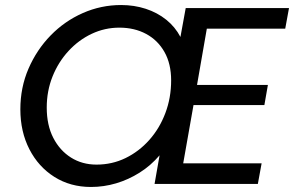

<svg xmlns="http://www.w3.org/2000/svg" viewBox="-20 -732 1170 764"><path d="M342 12Q260 12 196.5 -28Q133 -68 97 -138Q61 -208 61 -297Q61 -384 93.5 -459Q126 -534 181.5 -591Q237 -648 309.5 -680Q382 -712 462 -712Q514 -712 560 -697Q606 -682 641.5 -653.5Q677 -625 698 -585L719 -700H1130L1115 -618H803L764 -394H1046L1032 -314H750L709 -82H1021L1006 0H595L615 -114Q580 -73 535.5 -45Q491 -17 442 -2.5Q393 12 342 12ZM364 -77Q426 -77 479.5 -103Q533 -129 574 -175Q615 -221 638 -282Q661 -343 661 -412Q661 -478 634.5 -525Q608 -572 561.5 -597Q515 -622 455 -622Q397 -622 345 -597.5Q293 -573 252.5 -529Q212 -485 189 -427.5Q166 -370 166 -304Q166 -234 192 -183.5Q218 -133 262.5 -105Q307 -77 364 -77Z"/></svg>

Font: DM Sans 24pt Medium
Style: Italic
Weight: 500
Italic angle: -10°
Designer: Colophon Foundry, Jonny Pinhorn
Foundry: Colophon Foundry
Version: Version 4.004;gftools[0.9.30]